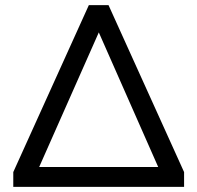

<svg xmlns="http://www.w3.org/2000/svg" viewBox="-20 -732 772 752"><path d="M32 0V-58L328 -712H405L701 -58V0ZM114 -34 87 -78H646L619 -34L352 -639H382Z"/></svg>

Font: Muli Medium
Style: Regular
Weight: 500
Designer: Vernon Adams
Foundry: Vernon Adams
Version: Version 2.100; ttfautohint (v1.8.1.43-b0c9)